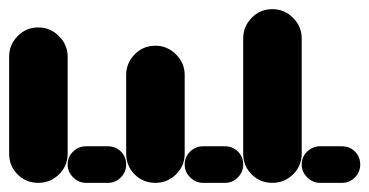

<svg xmlns="http://www.w3.org/2000/svg" viewBox="-20 -400 808 420"><path d="M0 -64H128V-276H0ZM64 -128Q37 -128 18.5 -109Q0 -90 0 -64Q0 -37 18.5 -18.5Q37 0 64 0Q90 0 109 -18.5Q128 -37 128 -64Q128 -90 109 -109Q90 -128 64 -128ZM64 -340Q37 -340 18.5 -321Q0 -302 0 -276Q0 -249 18.5 -230.5Q37 -212 64 -212Q90 -212 109 -230.5Q128 -249 128 -276Q128 -302 109 -321Q90 -340 64 -340Z M168 -80Q152 -80 140 -68.5Q128 -57 128 -40Q128 -24 140 -12Q152 0 168 0H216Q233 0 244.5 -12Q256 -24 256 -40Q256 -57 244.5 -68.5Q233 -80 216 -80Z M256 -64H384V-236H256ZM320 -128Q293 -128 274.5 -109Q256 -90 256 -64Q256 -37 274.5 -18.5Q293 0 320 0Q346 0 365 -18.5Q384 -37 384 -64Q384 -90 365 -109Q346 -128 320 -128ZM320 -300Q293 -300 274.5 -281Q256 -262 256 -236Q256 -209 274.5 -190.5Q293 -172 320 -172Q346 -172 365 -190.5Q384 -209 384 -236Q384 -262 365 -281Q346 -300 320 -300Z M424 -80Q408 -80 396 -68.5Q384 -57 384 -40Q384 -24 396 -12Q408 0 424 0H472Q489 0 500.5 -12Q512 -24 512 -40Q512 -57 500.5 -68.5Q489 -80 472 -80Z M512 -64H640V-316H512ZM576 -128Q549 -128 530.5 -109Q512 -90 512 -64Q512 -37 530.5 -18.5Q549 0 576 0Q602 0 621 -18.5Q640 -37 640 -64Q640 -90 621 -109Q602 -128 576 -128ZM576 -380Q549 -380 530.5 -361Q512 -342 512 -316Q512 -289 530.5 -270.5Q549 -252 576 -252Q602 -252 621 -270.5Q640 -289 640 -316Q640 -342 621 -361Q602 -380 576 -380Z M680 -80Q664 -80 652 -68.5Q640 -57 640 -40Q640 -24 652 -12Q664 0 680 0H728Q745 0 756.5 -12Q768 -24 768 -40Q768 -57 756.5 -68.5Q745 -80 728 -80Z"/></svg>

Font: Wavefont
Style: Bold
Weight: 700
Version: Version 3.004;gftools[0.9.33]